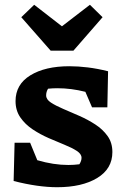

<svg xmlns="http://www.w3.org/2000/svg" viewBox="-20 -777 517 803"><path d="M37 -20 41 -180H106L136 -107Q170 -97 202.5 -92Q235 -87 266 -87Q289 -87 312 -90Q321 -104 321 -117Q321 -133 301 -146Q281 -159 250 -171.5Q219 -184 183.5 -199.5Q148 -215 116.5 -236Q85 -257 65 -286Q45 -315 45 -354Q45 -424 107 -462Q169 -500 270 -500Q307 -500 347.5 -495Q388 -490 432 -479L429 -328H365L337 -393Q278 -408 220 -408Q200 -408 181 -406Q173 -393 173 -378Q173 -361 193 -348Q213 -335 244.5 -321.5Q276 -308 311.5 -292.5Q347 -277 378.5 -256.5Q410 -236 430 -208Q450 -180 450 -141Q450 -71 386.5 -32.5Q323 6 219 6Q179 6 133.5 -0.5Q88 -7 37 -20ZM192 -565 69 -705 123 -757 239 -667 356 -757 409 -705 287 -565Z"/></svg>

Font: Piazzolla
Style: Bold
Weight: 700
Designer: Juan Pablo del Peral
Foundry: Huerta Tipografica
Version: Version 1.330